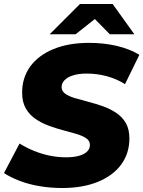

<svg xmlns="http://www.w3.org/2000/svg" viewBox="-35 -929 719 963"><path d="M277 14Q217 14 162 4.5Q107 -5 62 -22.5Q17 -40 -15 -61L63 -209Q99 -187 137.5 -171.5Q176 -156 216 -148Q256 -140 296 -140Q334 -140 361 -147.5Q388 -155 402 -169Q416 -183 416 -202Q416 -223 397.5 -235.5Q379 -248 349 -257Q319 -266 282.5 -275.5Q246 -285 209.5 -298.5Q173 -312 143 -332.5Q113 -353 94.5 -385Q76 -417 76 -464Q76 -540 117 -596Q158 -652 233.5 -683Q309 -714 412 -714Q487 -714 552 -698.5Q617 -683 664 -654L592 -507Q551 -533 501.5 -546.5Q452 -560 400 -560Q360 -560 331.5 -551Q303 -542 288.5 -526.5Q274 -511 274 -492Q274 -472 292 -459Q310 -446 340.5 -437Q371 -428 407.5 -418.5Q444 -409 480 -396.5Q516 -384 547 -363.5Q578 -343 596 -312Q614 -281 614 -235Q614 -160 573 -104Q532 -48 456 -17Q380 14 277 14ZM214 -757 366 -909H530L639 -757H516L393 -882H502L344 -757Z"/></svg>

Font: Montserrat Thin ExtraBold
Style: Italic
Weight: 800
Italic angle: -11.3°
Version: Version 9.000